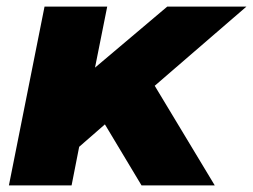

<svg xmlns="http://www.w3.org/2000/svg" viewBox="-20 -562 767 582"><path d="M449 -302 631 0H409L298 -185L220 -117L197 0H7L115 -542H305L268 -357L487 -542H727Z"/></svg>

Font: Montserrat Alternates ExtraBold
Style: Italic
Weight: 800
Italic angle: -11.3°
Designer: Julieta Ulanovsky
Foundry: Julieta Ulanovsky
Version: Version 7.200